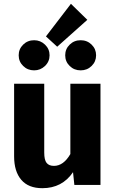

<svg xmlns="http://www.w3.org/2000/svg" viewBox="-20 -970 608 1007"><path d="M352 -950 438 -866 280 -725 221 -779ZM159 -759Q192 -759 216 -736Q240 -713 240 -680Q240 -647 216 -624Q192 -601 159 -601Q125 -601 101.5 -624Q78 -647 78 -680Q78 -713 101.5 -736Q125 -759 159 -759ZM345.5 -736Q369 -759 403 -759Q437 -759 460.5 -736Q484 -713 484 -680Q484 -647 460.5 -624Q437 -601 403 -601Q369 -601 345.5 -624Q322 -647 322 -680Q322 -713 345.5 -736ZM507 -531V0H370L363 -67Q306 17 202 17Q129 17 91.5 -27Q54 -71 54 -150V-531H212V-170Q212 -131 224.5 -115.5Q237 -100 263 -100Q313 -100 349 -162V-531Z"/></svg>

Font: Fira Sans
Style: Bold
Weight: 700
Designer: bBox Type GmbH & Carrois Corporate GbR & Edenspiekermann AG
Foundry: bBox Type GmbH & Carrois Corporate GbR & Edenspiekermann AG
Version: Version 4.301;PS 004.301;hotconv 1.0.88;makeotf.lib2.5.64775